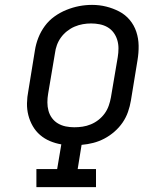

<svg xmlns="http://www.w3.org/2000/svg" viewBox="-20 -766 640 786"><path d="M129 0V-74H214L231 -175Q207 -179 184.5 -188.5Q162 -198 144 -213.5Q126 -229 114 -250Q102 -271 96 -294.5Q90 -318 90.5 -343.5Q91 -369 96 -394L123 -560Q127 -586 137 -611.5Q147 -637 163.5 -659.5Q180 -682 203 -698.5Q226 -715 252 -725.5Q278 -736 304 -741Q330 -746 357 -746Q387 -746 415 -739Q443 -732 468 -719Q493 -706 511 -684.5Q529 -663 538 -636Q547 -609 547.5 -579.5Q548 -550 543 -520L516 -355Q512 -331 504 -308Q496 -285 482 -264.5Q468 -244 448.5 -227Q429 -210 407 -198.5Q385 -187 361.5 -181Q338 -175 314 -173L298 -74H373V0ZM284 -245Q301 -245 318 -247.5Q335 -250 352 -257Q369 -264 383.5 -275.5Q398 -287 408.5 -301.5Q419 -316 425 -333Q431 -350 434 -367L462 -532Q465 -550 465 -568Q465 -586 460 -602.5Q455 -619 445 -632.5Q435 -646 420.5 -654.5Q406 -663 388.5 -666.5Q371 -670 353 -670Q336 -670 319 -667Q302 -664 285.5 -657Q269 -650 254.5 -638.5Q240 -627 229.5 -612.5Q219 -598 213 -581.5Q207 -565 205 -548L177 -382Q174 -365 174 -347Q174 -329 178.5 -312.5Q183 -296 193 -282.5Q203 -269 217.5 -260.5Q232 -252 249 -248.5Q266 -245 284 -245Z"/></svg>

Font: Iosevka Slab Extended Oblique
Style: Regular
Weight: 400
Width: 7
Italic angle: -9°
Monospace: yes
Designer: Belleve Invis
Foundry: Belleve Invis
Version: Version 11.1.0; ttfautohint (v1.8.3)